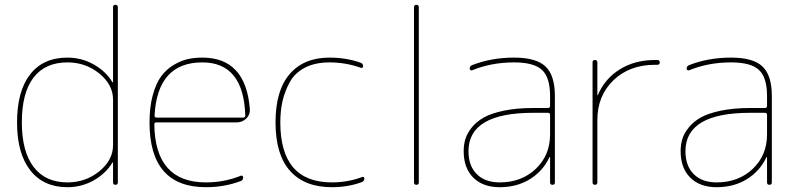

<svg xmlns="http://www.w3.org/2000/svg" viewBox="-20 -770 3312 800"><path d="M261 -510Q168 -510 119.5 -446.5Q71 -383 71 -260Q71 -139 120 -74.5Q169 -10 261 -10Q337 -10 394 -56.5Q451 -103 451 -165V-355Q451 -417 394 -463.5Q337 -510 261 -510ZM261 10Q161 10 106 -60.5Q51 -131 51 -260Q51 -390 105.5 -460Q160 -530 261 -530Q320 -530 370.5 -501.5Q421 -473 448 -428Q448 -427 450 -427Q451 -427 451 -428V-740Q451 -750 461 -750Q471 -750 471 -740V-10Q471 0 461 0Q451 0 451 -10V-92Q451 -93 450 -93Q448 -93 448 -92Q421 -47 370.5 -18.5Q320 10 261 10Z M823 -510Q636 -510 624 -289Q624 -280 633 -280H993Q1002 -280 1002 -289Q995 -510 823 -510ZM838 10Q603 10 603 -260Q603 -324 616.5 -373.5Q630 -423 651.5 -452Q673 -481 703 -499Q733 -517 761.5 -523.5Q790 -530 823 -530Q1004 -530 1021 -316Q1023 -293 1006.5 -276.5Q990 -260 966 -260H632Q623 -260 623 -252Q626 -10 838 -10Q915 -10 984 -38Q988 -39 990.5 -37Q993 -35 993 -31Q993 -19 984 -16Q916 10 838 10Z M1363 10Q1249 10 1188.5 -58Q1128 -126 1128 -260Q1128 -393 1187 -461.5Q1246 -530 1353 -530Q1422 -530 1482 -509Q1493 -505 1493 -494Q1493 -490 1489.5 -488Q1486 -486 1482 -488Q1420 -510 1353 -510Q1293 -510 1250.5 -488Q1208 -466 1187 -427Q1166 -388 1157 -348Q1148 -308 1148 -260Q1148 -10 1363 -10Q1428 -10 1488 -32Q1498 -36 1498 -26Q1498 -15 1487 -11Q1430 10 1363 10Z M1705 -10V-740Q1705 -750 1715 -750Q1725 -750 1725 -740V-10Q1725 0 1715 0Q1705 0 1705 -10Z M2272 -210V-291Q2272 -300 2263 -300H2202Q1932 -300 1932 -140Q1932 -79 1966.5 -44.5Q2001 -10 2062 -10Q2153 -10 2212.5 -66.5Q2272 -123 2272 -210ZM2263 -320Q2272 -320 2272 -329V-370Q2272 -447 2238.5 -478.5Q2205 -510 2122 -510Q2027 -510 1947 -477Q1943 -476 1940 -478Q1937 -480 1937 -484Q1937 -495 1948 -499Q2028 -530 2122 -530Q2214 -530 2253 -493Q2292 -456 2292 -370V-10Q2292 0 2282 0Q2272 0 2272 -10V-115Q2272 -116 2271 -116Q2269 -116 2269 -114Q2242 -57 2188 -23.5Q2134 10 2062 10Q1992 10 1952 -30Q1912 -70 1912 -140Q1912 -167 1919 -190.5Q1926 -214 1945.5 -238.5Q1965 -263 1996 -280.5Q2027 -298 2080 -309Q2133 -320 2202 -320Z M2449 -10V-510Q2449 -520 2459 -520Q2469 -520 2469 -510V-374Q2469 -373 2470 -373Q2471 -373 2471 -374Q2500 -442 2562.5 -481Q2625 -520 2709 -520H2719Q2729 -520 2729 -510Q2729 -500 2719 -500H2709Q2603 -500 2536 -435.5Q2469 -371 2469 -270V-10Q2469 0 2459 0Q2449 0 2449 -10Z M3176 -210V-291Q3176 -300 3167 -300H3106Q2836 -300 2836 -140Q2836 -79 2870.5 -44.5Q2905 -10 2966 -10Q3057 -10 3116.5 -66.5Q3176 -123 3176 -210ZM3167 -320Q3176 -320 3176 -329V-370Q3176 -447 3142.5 -478.5Q3109 -510 3026 -510Q2931 -510 2851 -477Q2847 -476 2844 -478Q2841 -480 2841 -484Q2841 -495 2852 -499Q2932 -530 3026 -530Q3118 -530 3157 -493Q3196 -456 3196 -370V-10Q3196 0 3186 0Q3176 0 3176 -10V-115Q3176 -116 3175 -116Q3173 -116 3173 -114Q3146 -57 3092 -23.5Q3038 10 2966 10Q2896 10 2856 -30Q2816 -70 2816 -140Q2816 -167 2823 -190.5Q2830 -214 2849.5 -238.5Q2869 -263 2900 -280.5Q2931 -298 2984 -309Q3037 -320 3106 -320Z"/></svg>

Font: Rounded Mplus 1c Thin
Style: Regular
Weight: 250
Version: Version 1.059.20150529